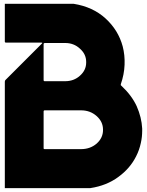

<svg xmlns="http://www.w3.org/2000/svg" viewBox="-20 -800 761 991"><path d="M360.4 -780.3Q459 -764.6 524.4 -705.1Q590.8 -644.5 613.3 -560.5Q625 -515.6 623 -465.8Q621.1 -416 603.5 -365.2Q603.5 -362.3 603.5 -360.4Q604.5 -358.4 606.4 -357.4Q659.2 -308.6 685.5 -252Q710.9 -194.3 713.9 -136.7Q713.9 -130.9 713.9 -125Q713.9 -92.8 707 -62.5Q699.2 -25.4 682.6 6.8Q651.4 69.3 590.8 113.3Q530.3 158.2 446.3 170.9Q298.8 170.9 4.9 170.9Q4.9 -11.7 4.9 -377.9Q4.9 -380.9 5.9 -383.8Q6.8 -385.7 8.8 -387.7Q71.3 -450.2 196.3 -575.2Q198.2 -577.1 198.2 -579.1Q197.3 -580.1 194.3 -580.1Q132.8 -580.1 9.8 -580.1Q7.8 -580.1 6.8 -581.1Q4.9 -583 4.9 -585Q4.9 -650.4 4.9 -780.3Q88.9 -780.3 173.8 -780.3Q257.8 -780.3 341.8 -780.3Q346.7 -780.3 350.6 -780.3Q355.5 -780.3 360.4 -780.3ZM205.1 -385.7Q205.1 -383.8 206.1 -382.8Q208 -380.9 210 -380.9Q236.3 -380.9 258.8 -380.9Q280.3 -380.9 316.4 -380.9Q361.3 -380.9 392.6 -409.2Q424.8 -437.5 424.8 -477.5Q424.8 -478.5 424.8 -478.5Q424.8 -479.5 424.8 -480.5Q424.8 -520.5 392.6 -548.8Q361.3 -578.1 316.4 -578.1Q280.3 -578.1 210 -578.1Q209 -578.1 207 -576.2Q205.1 -575.2 205.1 -573.2Q205.1 -528.3 205.1 -484.4Q205.1 -439.5 205.1 -395.5Q205.1 -392.6 205.1 -390.6Q205.1 -388.7 205.1 -385.7ZM205.1 -35.2Q205.1 -33.2 206.1 -31.2Q208 -30.3 210 -30.3Q254.9 -30.3 299.8 -30.3Q343.8 -30.3 388.7 -30.3Q391.6 -30.3 393.6 -30.3Q395.5 -30.3 398.4 -30.3Q445.3 -30.3 478.5 -58.6Q511.7 -87.9 511.7 -128.9Q511.7 -129.9 511.7 -129.9Q511.7 -129.9 511.7 -130.9Q511.7 -171.9 478.5 -201.2Q445.3 -230.5 398.4 -230.5Q353.5 -230.5 308.6 -230.5Q263.7 -230.5 219.7 -230.5Q216.8 -230.5 214.8 -230.5Q211.9 -230.5 210 -230.5Q208 -230.5 206.1 -228.5Q205.1 -227.5 205.1 -225.6Q205.1 -180.7 205.1 -135.7Q205.1 -89.8 205.1 -44.9Q205.1 -42 205.1 -40Q205.1 -37.1 205.1 -35.2Z"/></svg>

Font: Avicii Garde
Style: Regular
Weight: 500
Version: Version 1.0